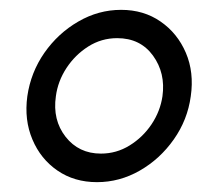

<svg xmlns="http://www.w3.org/2000/svg" viewBox="-20 -735 432 390"><path d="M177 -365Q131 -365 96.8 -388.5Q62.5 -412 45.8 -451.8Q29 -491.5 35.5 -539.5Q42.5 -588 70.2 -627.8Q98 -667.5 139 -691.2Q180 -715 226 -715Q272 -715 306.2 -691.2Q340.5 -667.5 357.5 -627.8Q374.5 -588 367.5 -539.5Q361 -491.5 333 -451.8Q305 -412 264 -388.5Q223 -365 177 -365ZM93.5 -539.5Q86.5 -491.5 113.2 -457.2Q140 -423 185 -423Q216.5 -423 243.2 -439.5Q270 -456 287.8 -482.5Q305.5 -509 310 -539.5Q316.5 -586.5 290.8 -622Q265 -657.5 218 -657.5Q186 -657.5 159.2 -640.5Q132.5 -623.5 115 -596.8Q97.5 -570 93.5 -539.5Z"/></svg>

Font: Urbanist SemiBold
Style: Italic
Weight: 600
Italic angle: -8°
Designer: Corey Hu
Foundry: Corey Hu
Version: Version 1.321; ttfautohint (v1.8.4.7-5d5b)